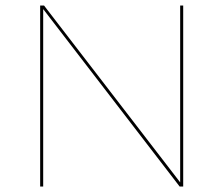

<svg xmlns="http://www.w3.org/2000/svg" viewBox="-20 -678 813 698"><path d="M646 -658V0H633L137 -645V0H126V-658H140L635 -15V-658Z"/></svg>

Font: Ysabeau Hairline
Style: Regular
Weight: 100
Designer: Christian Thalmann (Catharsis Fonts)
Version: Version 0.003